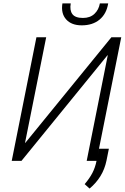

<svg xmlns="http://www.w3.org/2000/svg" viewBox="-20 -925 717 1104"><path d="M620.6 -710.9H677.2L535.2 0H478.5L599.6 -606.9L598.1 -607.4L103.5 0H47.4L189.5 -710.9H245.6L124 -104L125.5 -103.5ZM602.1 -905.3Q592.3 -845.2 552.5 -812.3Q512.7 -779.3 450.2 -779.3Q390.6 -779.3 360.1 -813.7Q329.6 -848.1 338.9 -905.3H386.7Q379.9 -865.7 396.2 -843.8Q412.6 -821.8 457 -821.8Q498 -821.8 522.9 -845.2Q547.9 -868.7 554.2 -905.3ZM592.3 -1.5Q582 47.9 557.4 87.9Q532.7 127.9 495.1 159.2L466.8 133.8Q495.1 100.6 511.2 69.6Q527.3 38.6 535.2 -0.5L549.3 -69.8H606Z"/></svg>

Font: Franko
Style: Light Italic
Weight: 300
Designer: Google
Version: Version 1.200310; 2013